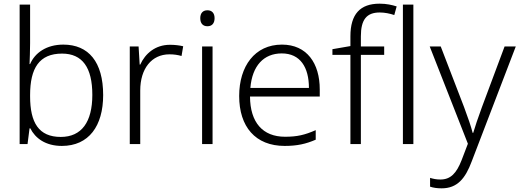

<svg xmlns="http://www.w3.org/2000/svg" viewBox="-20 -785 2830 1046"><path d="M144 -550V-760H87V0H130L141 -86H145C172 -32 228 10 317 10C464 10 542 -99 542 -267C542 -448 462 -542 325 -542C233 -542 170 -497 144 -436H141C142 -463 144 -512 144 -550ZM318 -493C429 -493 483 -417 483 -268C483 -121 425 -39 311 -39C191 -39 144 -117 144 -260V-267C144 -414 194 -493 318 -493Z M906 -541C826 -541 771 -493 744 -433H741L735 -532H687V0H744V-292C744 -411 806 -489 903 -489C927 -489 948 -486 969 -480L978 -533C957 -538 932 -541 906 -541Z M1110 -729C1085 -729 1071 -713 1071 -686C1071 -658 1085 -642 1110 -642C1135 -642 1149 -658 1149 -686C1149 -713 1135 -729 1110 -729ZM1138 -532H1081V0H1138Z M1516 -542C1368 -542 1283 -424 1283 -262C1283 -95 1371 10 1531 10C1599 10 1647 -1 1700 -24V-76C1641 -50 1599 -40 1533 -40C1411 -40 1343 -118 1342 -259H1722V-298C1722 -440 1652 -542 1516 -542ZM1515 -494C1616 -494 1663 -418 1663 -306H1344C1354 -427 1417 -494 1515 -494Z M2073 -486V-532H1946V-587C1946 -678 1977 -717 2049 -717C2076 -717 2105 -711 2128 -703L2141 -750C2116 -758 2086 -765 2048 -765C1942 -765 1889 -708 1889 -587V-534L1791 -517V-486H1889V0H1946V-486Z M2232 0V-760H2175V0Z M2321 -532 2529 -2 2495 87C2467 159 2435 193 2379 193C2357 193 2339 189 2323 184V232C2341 238 2361 241 2386 241C2471 241 2515 188 2550 94L2790 -532H2729L2605 -200C2584 -143 2567 -92 2558 -61H2555C2546 -97 2530 -143 2508 -202L2381 -532Z"/></svg>

Font: Noto Sans Devanagari UI Light
Style: Regular
Weight: 300
Designer: Jelle Bosma - Monotype Design Team
Foundry: Monotype Imaging Inc.
Version: Version 2.004